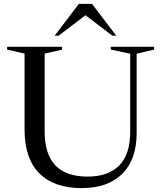

<svg xmlns="http://www.w3.org/2000/svg" viewBox="-20 -955 829 985"><path d="M648 -280V-679.5L548.5 -700.5V-715H770.5V-700.5L681 -679.5V-271.5Q681 -136.5 607.2 -63.2Q533.5 10 398.5 10Q257.5 10 181.8 -65.8Q106 -141.5 106 -290V-680L16.5 -700.5V-715H298.5V-700.5L209 -680V-280Q209 -49 429 -49Q535 -49 591.5 -106Q648 -163 648 -280ZM556 -772 418.5 -877 281 -772H260.5L384.5 -935H452L576.5 -772Z"/></svg>

Font: Newsreader 72pt
Style: Regular
Weight: 400
Designer: Hugues Gentile
Foundry: Production Type
Version: Version 1.003; ttfautohint (v1.8.3)